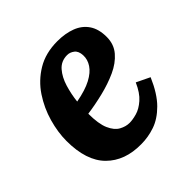

<svg xmlns="http://www.w3.org/2000/svg" viewBox="-144 -629 758 758"><g transform="rotate(-45 235.0 -250.0)"><path d="M280 -511Q324 -511 358 -498Q392 -485 411 -457Q430 -429 430 -385Q430 -344 405.5 -315.5Q381 -287 341.5 -269Q302 -251 255 -239.5Q208 -228 164 -222Q164 -165 177.5 -134.5Q191 -104 212 -92.5Q233 -81 254 -81Q271 -81 294.5 -87.5Q318 -94 342 -115Q366 -136 384 -177L440 -150Q412 -85 377 -50Q342 -15 304 -2Q266 11 227 11Q135 12 81 -42Q27 -96 27 -207Q27 -255 42 -308Q57 -361 87.5 -407Q118 -453 166 -482Q214 -511 280 -511ZM269 -445Q235 -445 214 -421Q193 -397 182 -360.5Q171 -324 167 -287Q221 -297 253 -314Q285 -331 299.5 -353Q314 -375 313 -399Q312 -424 298 -434.5Q284 -445 269 -445Z"/></g></svg>

Font: Lora
Style: Bold Italic
Weight: 700
Italic angle: -3°
Designer: Olga Karpushina, Alexei Vanyashin (Cyrillic)
Foundry: Cyreal
Version: Version 3.004